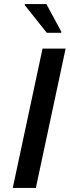

<svg xmlns="http://www.w3.org/2000/svg" viewBox="-20 -928 344 948"><path d="M43 0 190 -688H304L157 0ZM211 -766 102 -903 103 -908H209L283 -771L282 -766Z"/></svg>

Font: Saira Thin Medium
Style: Italic
Weight: 500
Italic angle: -12°
Version: Version 1.101